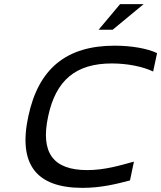

<svg xmlns="http://www.w3.org/2000/svg" viewBox="-20 -900 780 929"><path d="M721 -554 740 -643C692 -666 614 -679 535 -679C301 -679 166 -568 117 -337C67 -105 155 9 379 9C470 9 544 -10 609 -27L628 -118C559 -99 486 -77 402 -77C237 -77 175 -161 213 -337C250 -512 347 -593 521 -593C596 -593 671 -578 721 -554ZM457 -756H525L675 -880H561Z"/></svg>

Font: LT Wave Text Italic
Style: Regular
Weight: 400
Designer: Daniel Lyons
Version: Version 2.5 (Glyphs App)